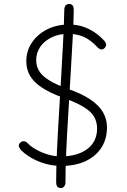

<svg xmlns="http://www.w3.org/2000/svg" viewBox="-20 -882 641 971"><path d="M510 -673Q517 -663 517 -657Q517 -651 513.5 -645Q510 -639 505 -635.5Q500 -632 494 -632Q489 -632 484.5 -634Q480 -636 475 -641Q437 -682 401.5 -696.5Q366 -711 326 -711Q278 -711 241 -693Q204 -675 183.5 -645Q163 -615 163 -578Q163 -549 177 -524.5Q191 -500 226 -477.5Q261 -455 322 -433Q392 -409 436 -379.5Q480 -350 500.5 -315Q521 -280 521 -238Q521 -179 493 -135.5Q465 -92 413.5 -67.5Q362 -43 290 -43Q247 -43 207.5 -54.5Q168 -66 137 -84.5Q106 -103 85 -124Q81 -130 78 -135Q75 -140 75 -145Q75 -151 78.5 -156Q82 -161 87.5 -164.5Q93 -168 98 -168Q104 -168 109.5 -165.5Q115 -163 122 -156Q137 -140 164 -125Q191 -110 223 -100.5Q255 -91 286 -91Q372 -91 421.5 -128.5Q471 -166 471 -232Q471 -266 455.5 -292.5Q440 -319 401.5 -342Q363 -365 296 -389Q231 -413 190.5 -440Q150 -467 131.5 -499.5Q113 -532 113 -572Q113 -625 141.5 -667Q170 -709 218.5 -733.5Q267 -758 328 -758Q366 -758 397.5 -748Q429 -738 457.5 -719Q486 -700 510 -673ZM305 -830Q305 -841 308 -848.5Q311 -856 317 -859Q323 -862 330 -862Q341 -862 347 -854.5Q353 -847 353 -830Q352 -765 347 -678.5Q342 -592 336.5 -495.5Q331 -399 325 -302Q319 -205 315 -117Q311 -29 311 41Q311 53 304.5 61Q298 69 288 69Q275 69 269.5 61Q264 53 264 41Q264 -29 268 -117Q272 -205 278 -302Q284 -399 289.5 -495.5Q295 -592 299.5 -678.5Q304 -765 305 -830Z"/></svg>

Font: Playpen Sans ExtraLight
Style: Regular
Weight: 250
Designer: Laura Meseguer, Veronika Burian, José Scaglione
Foundry: TypeTogether
Version: Version 1.001